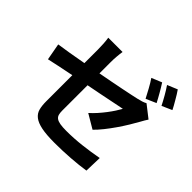

<svg xmlns="http://www.w3.org/2000/svg" viewBox="-208 -1110 1416 1416"><g transform="rotate(45 500.0 -402.0)"><path d="M893 -692Q877 -724 855 -762.5Q833 -801 813 -830L892 -863Q902 -849 913 -831Q924 -813 935 -794Q946 -775 956 -757.5Q966 -740 972 -727ZM773 -646Q757 -677 735.5 -716.5Q714 -756 694 -785L774 -818Q783 -804 794 -786Q805 -768 815.5 -749.5Q826 -731 836 -713Q846 -695 853 -681ZM400 -538Q454 -548 506 -558Q558 -568 602.5 -577Q647 -586 680 -593Q713 -600 730 -604Q752 -609 769.5 -614.5Q787 -620 801 -628L897 -553Q890 -542 881 -527.5Q872 -513 865 -499Q848 -468 824 -428.5Q800 -389 772 -348.5Q744 -308 714.5 -271Q685 -234 658 -208L548 -273Q573 -295 597 -322Q621 -349 642 -376.5Q663 -404 679.5 -429.5Q696 -455 707 -475Q695 -473 665.5 -467Q636 -461 594.5 -452.5Q553 -444 503 -434Q453 -424 400 -414V-149Q400 -126 404.5 -110Q409 -94 422.5 -84Q436 -74 461 -69.5Q486 -65 527 -65Q606 -65 687 -74.5Q768 -84 843 -98L839 37Q808 42 770.5 46Q733 50 692.5 53Q652 56 610 57.5Q568 59 528 59Q443 59 391.5 48.5Q340 38 312.5 16.5Q285 -5 276.5 -37.5Q268 -70 268 -114V-387Q201 -373 145.5 -362Q90 -351 58 -343L34 -474Q69 -479 131 -489Q193 -499 268 -513V-655Q268 -681 266 -714Q264 -747 260 -770H409Q407 -759 405.5 -744.5Q404 -730 402.5 -714.5Q401 -699 400.5 -683.5Q400 -668 400 -655Z"/></g></svg>

Font: SpoqaHanSans-Bold
Style: Regular
Weight: 700
Designer: [Spoqa Han Sans] Dong-huui Kim \uAE40 \uB3D9 \uD718   [Noto Sans] Ryoko NISHIZUKA \u897F \u585A \u6DBC \u5B50  (kana & i
Foundry: Spoqa (http://www.spoqa-han-sans.com)
Version: Version 2.000